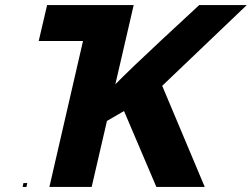

<svg xmlns="http://www.w3.org/2000/svg" viewBox="-20 -734 989 754"><path d="M132 -573 165 -714H505L433 -403Q495 -466 614.5 -577Q734 -688 759 -711L762 -714H949L617 -397L784 0H594L467 -298L400 -259L340 0H174L306 -573ZM69 0 72 -15H87L84 0Z"/></svg>

Font: Passageway
Style: BdIt
Weight: 700
Foundry: Ascender Corporation
Version: Version 1.11